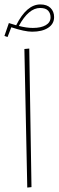

<svg xmlns="http://www.w3.org/2000/svg" viewBox="-29 -845 264 866"><path d="M94 1 81 -624 103 -626 113 -1ZM215 -768Q215 -737 188 -719.5Q161 -702 116 -702Q82 -702 22 -722L5 -678L-9 -683L11 -741L44 -731Q91 -825 153 -825Q183 -825 199 -809Q215 -793 215 -768ZM199 -767Q199 -785 188 -797Q177 -809 152 -809Q100 -809 56 -728Q91 -719 119 -719Q156 -719 177.5 -731.5Q199 -744 199 -767Z"/></svg>

Font: FiraGO Thin
Style: Italic
Weight: 100
Italic angle: -8°
Designer: bBox Type GmbH
Foundry: bBox Type GmbH
Version: Version 1.001